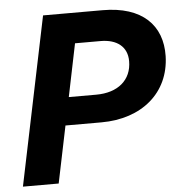

<svg xmlns="http://www.w3.org/2000/svg" viewBox="-52 -779 781 829"><g transform="rotate(-5 338.5 -364.5)"><path d="M292 -597H403C473 -597 518 -563 518 -500C518 -418 458 -368 364 -368H245ZM169 0 220 -247H376C551 -247 673 -349 677 -508C680 -641 595 -729 423 -729H165L14 0Z"/></g></svg>

Font: Mona Sans
Style: Bold Italic
Weight: 700
Italic angle: -11.7°
Designer: Deni Anggara
Foundry: GitHub
Version: Version 2.000;Glyphs 3.2.3 (3260)